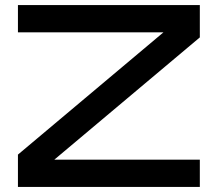

<svg xmlns="http://www.w3.org/2000/svg" viewBox="-20 -740 861 760"><path d="M51 -612V-720H771V-592L195 -108H771V0H51V-128L627 -612Z"/></svg>

Font: Orbitron
Style: Regular
Weight: 500
Designer: Matt McInerney
Foundry: Matt McInerney
Version: 1.000